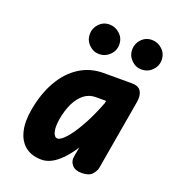

<svg xmlns="http://www.w3.org/2000/svg" viewBox="-135 -838 850 947"><g transform="rotate(20 290.0 -365.0)"><path d="M190 6Q138 6 104.8 -20.2Q71.5 -46.5 59.8 -95.2Q48 -144 60 -210.5Q76 -299.5 113.5 -364.5Q151 -429.5 206.8 -465Q262.5 -500.5 332 -500.5H481.5Q516 -500.5 529 -478.8Q542 -457 535.5 -421L472 -52.5Q469 -37 453 -18.5Q437 0 398 0Q364 0 347.8 -19Q331.5 -38 336 -62.5L345 -114Q319.5 -74.5 293.5 -47.8Q267.5 -21 241.8 -7.5Q216 6 190 6ZM229 -119Q244 -119 269.5 -146.5Q295 -174 326 -228Q357 -282 388 -361L391 -375.5H336Q302.5 -375.5 276 -355Q249.5 -334.5 231.5 -297.5Q213.5 -260.5 205 -210.5Q198.5 -169.5 205.2 -144.2Q212 -119 229 -119ZM501 -580.5Q470.5 -580.5 447.8 -603.2Q425 -626 425 -658Q425 -689.5 447 -712.5Q469 -735.5 501 -735.5Q532 -735.5 555.8 -713.5Q579.5 -691.5 579.5 -658Q579.5 -626 556.5 -603.2Q533.5 -580.5 501 -580.5ZM278.5 -580.5Q248 -580.5 225.2 -603.2Q202.5 -626 202.5 -658Q202.5 -689.5 224.5 -712.5Q246.5 -735.5 278.5 -735.5Q309.5 -735.5 333.2 -713.5Q357 -691.5 357 -658Q357 -626 333.8 -603.2Q310.5 -580.5 278.5 -580.5Z"/></g></svg>

Font: Edu AU VIC WA NT Pre
Style: Bold
Weight: 700
Designer: Tina and Corey Anderson, Eben Sorkin, Mirko Velimirovic
Foundry: Google for Education
Version: Version 1.001